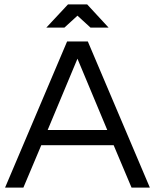

<svg xmlns="http://www.w3.org/2000/svg" viewBox="-20 -850 702 870"><path d="M3 0 284 -662H378L659 0H576L495 -192H167L86 0ZM196 -261H466L331 -584ZM190 -725 288 -830H375L472 -725H390L331 -779L272 -725Z"/></svg>

Font: Questrial
Style: Regular
Weight: 400
Designer: Joe Prince, Laura Meseguer
Foundry: Joe Prince, Laura Meseguer
Version: Version 2.000; ttfautohint (v1.8.3)